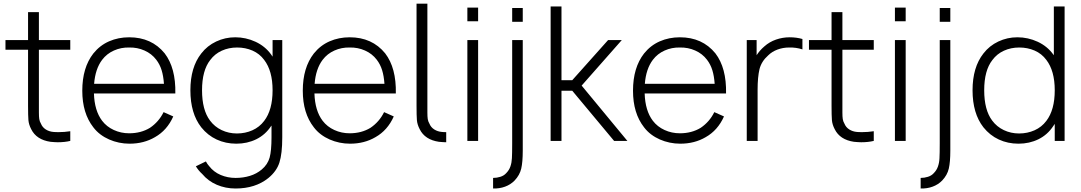

<svg xmlns="http://www.w3.org/2000/svg" viewBox="-20 -786 6032 1071"><path d="M197 -197V-158.5Q197 -135.5 199 -122Q201 -108.5 208.5 -96Q216.5 -76 235.2 -64Q254 -52 278 -50Q283 -49.5 290.5 -49.2Q298 -49 308.5 -49Q323.5 -49 339.2 -50.2Q355 -51.5 372 -54V0Q341 7.5 302 7.5Q294 7.5 284 6.8Q274 6 261.5 5Q183 -6.5 154 -65.5Q140.5 -91.5 138.5 -116Q137.5 -128.5 137 -148Q136.5 -167.5 136.5 -195V-508.5H10.5V-562.5H136.5V-718.5H197V-562.5H372V-508.5H197Z M549.5 -112.5Q575 -79 615 -60.8Q655 -42.5 700.5 -42.5Q766.5 -42.5 816.5 -73Q866 -106.5 892.5 -160.5L946.5 -136.5Q912 -59 844.5 -21Q782.5 15.5 702.5 15.5Q672.5 15.5 643.8 9.5Q615 3.5 588.8 -8Q562.5 -19.5 540 -36.5Q517.5 -53.5 500.5 -76Q439 -154.5 439 -280Q439 -408.5 500.5 -487.5Q537 -533 588.5 -555.5Q640 -578 700.5 -578Q825.5 -578 898.5 -488.5Q961 -407 958 -264.5H504Q507 -168.5 549.5 -112.5ZM505 -318.5H894.5Q891.5 -362 881.5 -394.5Q871.5 -427 851.5 -453Q826 -486.5 786 -504.2Q746 -522 700.5 -521Q655.5 -522 615.5 -504.2Q575.5 -486.5 549.5 -452Q511.5 -401.5 505 -318.5Z M1554.5 -562.5V-20Q1554.5 71.5 1538.5 121Q1523 169.5 1476.5 207.5Q1404 265.5 1294 265.5Q1238 265.5 1189.5 244.8Q1141 224 1108 184.5Q1097 174.5 1088.2 163.8Q1079.5 153 1072.5 141.5L1128.5 114.5Q1136.5 129.5 1146.5 140.5Q1172 173.5 1211 190Q1250 206.5 1294 206.5Q1336.5 206.5 1374 195Q1411.5 183.5 1440 159.5Q1473 132 1484 93Q1494.5 55 1494.5 -20V-85.5L1492 -82.5Q1460 -34 1409.5 -9.2Q1359 15.5 1298.5 15.5Q1238.5 15.5 1188.5 -7.8Q1138.5 -31 1102.5 -76Q1042 -153.5 1042 -282.5Q1042 -410.5 1102.5 -487.5Q1136 -531 1186 -554.5Q1236 -578 1292 -578Q1351.5 -578 1405.5 -553Q1459 -528 1492 -482.5L1500.5 -470V-562.5ZM1500.5 -282.5Q1500.5 -391 1453.5 -452Q1428 -486.5 1388.5 -503.8Q1349 -521 1302.5 -521Q1256 -521 1217 -503.2Q1178 -485.5 1152.5 -451Q1107 -393 1107 -282.5Q1107 -172.5 1151.5 -113.5Q1177 -79 1216.5 -60.2Q1256 -41.5 1301.5 -41.5Q1348 -41.5 1387.8 -59.2Q1427.5 -77 1453.5 -111.5Q1500.5 -172.5 1500.5 -282.5Z M1779.5 -112.5Q1805 -79 1845 -60.8Q1885 -42.5 1930.5 -42.5Q1996.5 -42.5 2046.5 -73Q2096 -106.5 2122.5 -160.5L2176.5 -136.5Q2142 -59 2074.5 -21Q2012.5 15.5 1932.5 15.5Q1902.5 15.5 1873.8 9.5Q1845 3.5 1818.8 -8Q1792.5 -19.5 1770 -36.5Q1747.5 -53.5 1730.5 -76Q1669 -154.5 1669 -280Q1669 -408.5 1730.5 -487.5Q1767 -533 1818.5 -555.5Q1870 -578 1930.5 -578Q2055.5 -578 2128.5 -488.5Q2191 -407 2188 -264.5H1734Q1737 -168.5 1779.5 -112.5ZM1735 -318.5H2124.5Q2121.5 -362 2111.5 -394.5Q2101.5 -427 2081.5 -453Q2056 -486.5 2016 -504.2Q1976 -522 1930.5 -521Q1885.5 -522 1845.5 -504.2Q1805.5 -486.5 1779.5 -452Q1741.5 -401.5 1735 -318.5Z M2469 7.5Q2461 7.5 2451 6.8Q2441 6 2428.5 5Q2350 -6.5 2321 -65.5Q2307.5 -91.5 2305.5 -116Q2304.5 -128.5 2304 -148Q2303.5 -167.5 2303.5 -195V-765.5H2364V-158.5Q2364 -135.5 2366 -122Q2368 -108.5 2375.5 -96Q2383.5 -76 2402.2 -64Q2421 -52 2445 -50Q2449 -49.5 2455 -49.2Q2461 -49 2469 -49Z M2647 -743.5V-667.5H2587V-743.5ZM2647 -562.5V0H2587V-562.5Z M2896 -741.5V-664.5H2837V-741.5ZM2730.5 265.5Q2766.5 266.5 2797.2 255.2Q2828 244 2850.5 221Q2879 191 2887.5 154.5Q2896 118 2896 54V14.5V-562.5H2837V12.5Q2837 72 2835.5 96.5Q2834.5 121 2827.2 142.2Q2820 163.5 2803.5 180Q2791 194 2771.2 200.2Q2751.5 206.5 2730.5 206.5Z M3112 0H3051.5V-750H3112V-338.5H3172L3372 -562.5H3448.5L3224.5 -308.5L3479.5 0H3405.5L3172 -280H3112Z M3621.5 -112.5Q3647 -79 3687 -60.8Q3727 -42.5 3772.5 -42.5Q3838.5 -42.5 3888.5 -73Q3938 -106.5 3964.5 -160.5L4018.5 -136.5Q3984 -59 3916.5 -21Q3854.5 15.5 3774.5 15.5Q3744.5 15.5 3715.8 9.5Q3687 3.5 3660.8 -8Q3634.5 -19.5 3612 -36.5Q3589.5 -53.5 3572.5 -76Q3511 -154.5 3511 -280Q3511 -408.5 3572.5 -487.5Q3609 -533 3660.5 -555.5Q3712 -578 3772.5 -578Q3897.5 -578 3970.5 -488.5Q4033 -407 4030 -264.5H3576Q3579 -168.5 3621.5 -112.5ZM3577 -318.5H3966.5Q3963.5 -362 3953.5 -394.5Q3943.5 -427 3923.5 -453Q3898 -486.5 3858 -504.2Q3818 -522 3772.5 -521Q3727.5 -522 3687.5 -504.2Q3647.5 -486.5 3621.5 -452Q3583.5 -401.5 3577 -318.5Z M4456 -568.5V-510.5Q4420.5 -522 4382 -521Q4347.5 -521 4316.8 -509.5Q4286 -498 4265 -477Q4227.5 -444 4216.5 -400Q4206 -355.5 4206 -285.5V0H4145.5V-562.5H4200.5V-478Q4208.5 -490.5 4219 -502.8Q4229.5 -515 4243.5 -527Q4272 -552.5 4308.8 -565.2Q4345.5 -578 4385 -578Q4422.5 -578 4456 -568.5Z M4679 -197V-158.5Q4679 -135.5 4681 -122Q4683 -108.5 4690.5 -96Q4698.5 -76 4717.2 -64Q4736 -52 4760 -50Q4765 -49.5 4772.5 -49.2Q4780 -49 4790.5 -49Q4805.5 -49 4821.2 -50.2Q4837 -51.5 4854 -54V0Q4823 7.5 4784 7.5Q4776 7.5 4766 6.8Q4756 6 4743.5 5Q4665 -6.5 4636 -65.5Q4622.5 -91.5 4620.5 -116Q4619.5 -128.5 4619 -148Q4618.5 -167.5 4618.5 -195V-508.5H4492.5V-562.5H4618.5V-718.5H4679V-562.5H4854V-508.5H4679Z M5032 -743.5V-667.5H4972V-743.5ZM5032 -562.5V0H4972V-562.5Z M5281 -741.5V-664.5H5222V-741.5ZM5115.5 265.5Q5151.5 266.5 5182.2 255.2Q5213 244 5235.5 221Q5264 191 5272.5 154.5Q5281 118 5281 54V14.5V-562.5H5222V12.5Q5222 72 5220.5 96.5Q5219.5 121 5212.2 142.2Q5205 163.5 5188.5 180Q5176 194 5156.2 200.2Q5136.5 206.5 5115.5 206.5Z M5918.5 -750V0H5863.5V-95L5855 -82.5Q5823 -34 5772.5 -9.2Q5722 15.5 5661.5 15.5Q5601.5 15.5 5551.5 -7.8Q5501.5 -31 5465.5 -76Q5405 -153.5 5405 -282.5Q5405 -410.5 5465.5 -487.5Q5499 -531 5549 -554.5Q5599 -578 5655 -578Q5714.5 -578 5768.5 -553Q5822 -528 5855 -482.5L5858.5 -478V-750ZM5863.5 -282.5Q5863.5 -391 5816.5 -452Q5791 -486.5 5751.5 -503.8Q5712 -521 5665.5 -521Q5619 -521 5580 -503.2Q5541 -485.5 5515.5 -451Q5470 -393 5470 -282.5Q5470 -172.5 5514.5 -113.5Q5540 -79 5579.5 -60.2Q5619 -41.5 5664.5 -41.5Q5711 -41.5 5750.8 -59.2Q5790.5 -77 5816.5 -111.5Q5863.5 -172.5 5863.5 -282.5Z"/></svg>

Font: Russisch Sans Light
Style: Regular
Weight: 300
Designer: Michael Sharanda (font) & Cristiano Sobral (main changes)
Foundry: Michael Sharanda
Version: Version 2.00;September 8, 2020;FontCreator 13.0.0.2681 64-bi